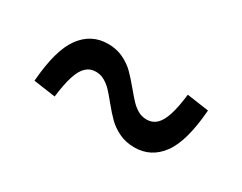

<svg xmlns="http://www.w3.org/2000/svg" viewBox="-42 -605 703 558"><g transform="rotate(30 310.0 -326.5)"><path d="M291.8 -293.5Q275.8 -313.3 265.2 -324.4Q254.5 -335.5 241.2 -343.1Q228 -350.7 212 -350.7Q192.7 -350.7 179.5 -338.3Q166.3 -326 157.7 -299.2Q149 -272.5 143.7 -228.2L70 -238.7Q78.3 -346.2 112.5 -392.3Q146.7 -438.5 202.2 -438.5Q231.3 -438.5 253.9 -427.5Q276.5 -416.5 292 -401.2Q307.5 -385.8 328.2 -360.8Q344.5 -341 355.2 -329.9Q365.8 -318.8 379.1 -311.2Q392.3 -303.7 408.3 -303.7Q427.3 -303.7 440.5 -316Q453.7 -328.3 462.3 -354.9Q471 -381.5 476.3 -426.2L550 -415.7Q541.7 -308.2 507.6 -262Q473.5 -215.8 418 -215.8Q388.8 -215.8 366.1 -226.8Q343.3 -237.8 327.8 -253.1Q312.3 -268.3 291.8 -293.5Z"/></g></svg>

Font: Monaspace Neon Var
Style: Regular
Weight: 400
Designer: Riley Cran and the Lettermatic Team
Version: Version 1.000 (Monaspace Neon Var)